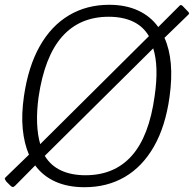

<svg xmlns="http://www.w3.org/2000/svg" viewBox="-33 -772 810 802"><path d="M753 -723Q755 -721 756.5 -718Q758 -715 754 -711L654 -614Q675 -568 680.5 -506Q686 -444 675 -366Q658 -244 610 -160Q562 -76 488.5 -33Q415 10 320 10Q250 10 198 -13.5Q146 -37 114 -81L30 4Q24 10 19.5 9Q15 8 10 3L-7 -14Q-11 -20 -12.5 -23.5Q-14 -27 -10 -31L88 -126Q68 -172 62 -233Q56 -294 67 -370Q85 -494 133 -579Q181 -664 255 -708Q329 -752 423 -752Q492 -752 544 -728Q596 -704 628 -659L716 -747Q719 -751 722.5 -751Q726 -751 730 -747L753 -723ZM128 -366Q120 -306 122 -257Q124 -208 135 -170L589 -621Q565 -662 522.5 -682Q480 -702 421 -702Q300 -702 226.5 -619Q153 -536 128 -366ZM613 -371Q622 -433 620.5 -482.5Q619 -532 607 -570L154 -121Q179 -80 222 -60Q265 -40 324 -40Q445 -40 517.5 -121.5Q590 -203 613 -371Z"/></svg>

Font: Libre Franklin Thin ExtraLight
Style: Italic
Weight: 250
Italic angle: -8°
Version: Version 3.000